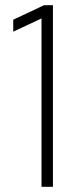

<svg xmlns="http://www.w3.org/2000/svg" viewBox="-20 -720 302 740"><path d="M140 0V-649L31 -598V-644L150 -700H184V0Z"/></svg>

Font: Red Hat Display
Style: Regular
Weight: 300
Designer: Pentagram, MCKL
Foundry: Pentagram, MCKL
Version: Version 1.023